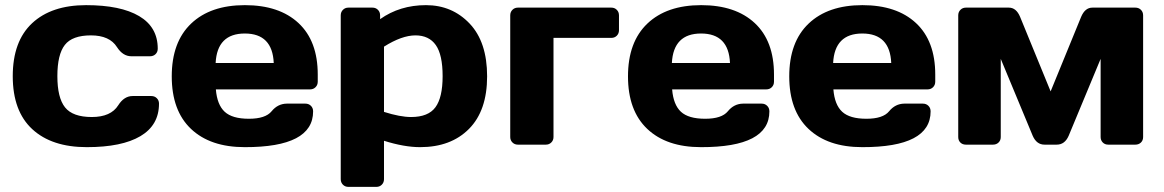

<svg xmlns="http://www.w3.org/2000/svg" viewBox="-20 -565 4545 750"><path d="M596.2 -375Q596.2 -361.8 587.6 -353.5Q579.1 -345.2 565.9 -345.2H493.2Q460 -345.2 437 -380.9Q408.2 -426.8 335.2 -426.8Q262.2 -426.8 233.2 -389.4Q204.1 -352.1 204.1 -267.6Q204.1 -183.1 234.1 -145.5Q264.2 -107.9 338.6 -107.9Q413.1 -107.9 441.9 -153.8Q464.8 -189.9 498 -189.9H570.8Q584 -189.9 592.5 -181.4Q601.1 -172.9 601.1 -160.2Q601.1 -76.2 528.6 -33.2Q456.1 9.8 319.1 9.8Q182.1 9.8 106 -60.5Q29.8 -130.9 29.8 -267.3Q29.8 -403.8 105.5 -474.4Q181.2 -544.9 316.2 -544.9Q451.2 -544.9 523.7 -502Q596.2 -459 596.2 -375Z M1221.2 -273.9V-246.1Q1221.2 -232.9 1212.6 -224.4Q1204.1 -215.8 1190.9 -215.8H823.2Q828.1 -155.8 857.7 -128.4Q887.2 -101.1 952.1 -101.1Q1017.1 -101.1 1041 -130.4Q1064.9 -159.7 1100.1 -160.2H1172.9Q1186 -160.2 1194.6 -151.6Q1203.1 -143.1 1203.1 -129.9Q1203.1 10.3 936 9.8Q801.3 9.8 726.1 -61.5Q650.9 -132.8 650.9 -266.8Q650.9 -400.9 726.6 -472.9Q802.2 -544.9 936.5 -544.9Q1070.8 -544.9 1146 -474.9Q1221.2 -404.8 1221.2 -273.9ZM822.3 -318.8H1049.3Q1044.4 -434.1 936.3 -434.1Q828.1 -434.1 822.3 -318.8Z M1311 134.8V-504.9Q1311 -518.1 1319.6 -526.6Q1328.1 -535.2 1340.8 -535.2H1435.1Q1447.8 -535.2 1456.3 -526.6Q1464.8 -518.1 1464.8 -504.9V-490.2Q1542 -544.9 1644 -544.9Q1746.1 -544.9 1814.5 -472.9Q1882.8 -400.9 1882.8 -266.8Q1882.8 -132.8 1812 -61.5Q1741.2 9.8 1621.1 9.8Q1559.1 9.8 1480 -15.1V134.8Q1480 147.9 1471.4 156.5Q1462.9 165 1450.2 165H1340.8Q1328.1 165 1319.6 156.5Q1311 147.9 1311 134.8ZM1480 -127.9Q1543 -107.9 1585.9 -107.9Q1652.8 -107.9 1680.9 -146Q1709 -184.1 1709 -267.6Q1709 -351.1 1682.4 -388.9Q1655.8 -426.8 1602.8 -426.8Q1549.8 -426.8 1480 -382.8Z M1973.1 -29.8V-504.9Q1973.1 -518.1 1981.7 -526.6Q1990.2 -535.2 2002.9 -535.2H2368.2Q2380.9 -535.2 2389.4 -526.6Q2397.9 -518.1 2397.9 -504.9V-446.8Q2397.9 -434.1 2389.4 -425.5Q2380.9 -417 2368.2 -417H2142.1V-29.8Q2142.1 -17.1 2133.5 -8.5Q2125 0 2112.3 0H2002.9Q1990.2 0 1981.7 -8.5Q1973.1 -17.1 1973.1 -29.8Z M3003.4 -273.9V-246.1Q3003.4 -232.9 2994.9 -224.4Q2986.3 -215.8 2973.1 -215.8H2605.5Q2610.4 -155.8 2639.9 -128.4Q2669.4 -101.1 2734.4 -101.1Q2799.3 -101.1 2823.2 -130.4Q2847.2 -159.7 2882.3 -160.2H2955.1Q2968.3 -160.2 2976.8 -151.6Q2985.4 -143.1 2985.4 -129.9Q2985.4 10.3 2718.3 9.8Q2583.5 9.8 2508.3 -61.5Q2433.1 -132.8 2433.1 -266.8Q2433.1 -400.9 2508.8 -472.9Q2584.5 -544.9 2718.8 -544.9Q2853 -544.9 2928.2 -474.9Q3003.4 -404.8 3003.4 -273.9ZM2604.5 -318.8H2831.5Q2826.7 -434.1 2718.5 -434.1Q2610.4 -434.1 2604.5 -318.8Z M3633.3 -273.9V-246.1Q3633.3 -232.9 3624.8 -224.4Q3616.2 -215.8 3603 -215.8H3235.4Q3240.2 -155.8 3269.8 -128.4Q3299.3 -101.1 3364.3 -101.1Q3429.2 -101.1 3453.1 -130.4Q3477.1 -159.7 3512.2 -160.2H3585Q3598.1 -160.2 3606.7 -151.6Q3615.2 -143.1 3615.2 -129.9Q3615.2 10.3 3348.1 9.8Q3213.4 9.8 3138.2 -61.5Q3063 -132.8 3063 -266.8Q3063 -400.9 3138.7 -472.9Q3214.4 -544.9 3348.6 -544.9Q3482.9 -544.9 3558.1 -474.9Q3633.3 -404.8 3633.3 -273.9ZM3234.4 -318.8H3461.4Q3456.5 -434.1 3348.4 -434.1Q3240.2 -434.1 3234.4 -318.8Z M3723.1 -29.8V-504.9Q3723.1 -518.1 3731.7 -526.6Q3740.2 -535.2 3752.9 -535.2H3920.9Q3949.7 -535.2 3964.8 -499L4084 -208L4203.1 -499Q4218.3 -535.2 4247.1 -535.2H4415Q4428.2 -535.2 4436.8 -526.6Q4445.3 -518.1 4445.3 -504.9V-29.8Q4445.3 -16.6 4436.8 -8.3Q4428.2 0 4415 0H4309.1Q4295.9 0 4287.6 -8.5Q4279.3 -17.1 4279.3 -29.8V-335L4154.3 -34.2Q4139.2 0 4107.9 0H4060.1Q4029.3 0 4014.2 -34.2L3889.2 -335V-29.8Q3889.2 -16.6 3880.6 -8.3Q3872.1 0 3858.9 0H3752.9Q3739.7 0 3731.4 -8.3Q3723.1 -16.6 3723.1 -29.8Z"/></svg>

Font: Days One
Style: Regular
Weight: 400
Designer: Alexander Kalachev, Alexey Maslov, Jovanny Lemonad
Foundry: Alexander Kalachev, Alexey Maslov, Jovanny Lemonad
Version: Version 1.002